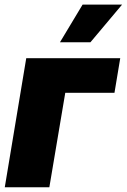

<svg xmlns="http://www.w3.org/2000/svg" viewBox="-28 -792 536 812"><path d="M480.5 -545.9 456.1 -399.4H248L180.7 0H-7.8L83 -545.9ZM225.6 -613.3 321.3 -772.5H488.3L354.5 -613.3Z"/></svg>

Font: Inter Tight Black
Style: Italic
Weight: 900
Italic angle: -9.39999°
Designer: Rasmus Andersson
Foundry: rsms
Version: Version 3.004; ttfautohint (v1.8.4.7-5d5b)